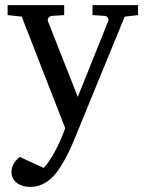

<svg xmlns="http://www.w3.org/2000/svg" viewBox="-20 -502 570 751"><path d="M467.8 -437 275.9 30.8Q271 43 262.2 63.5Q253.4 84 241.5 107.2Q229.5 130.4 215.1 152.8Q200.7 175.3 185.1 190.9Q167 209 145.3 219Q123.5 229 98.1 229Q80.6 229 66.9 224.4Q53.2 219.7 43.9 211.9Q34.7 204.1 29.8 193.6Q24.9 183.1 24.9 171.9Q24.9 154.8 32.5 140.4Q40 126 57.1 111.8L150.9 154.8Q163.1 142.6 175.8 122.8Q188.5 103 199.7 81.1Q210.9 59.1 220.2 37.4Q229.5 15.6 234.9 -1L64.9 -437L9.8 -442.9V-481.9H231V-442.9L183.1 -439.9Q174.8 -439 169.9 -432.6Q165 -426.3 168 -418L284.2 -123L402.8 -418Q406.2 -425.8 401.9 -432.4Q397.5 -439 389.2 -439.9L341.8 -442.9V-481.9H520V-442.9Z"/></svg>

Font: Charis SIL APac
Style: Regular
Weight: 400
Foundry: SIL International
Version: Version 5.000